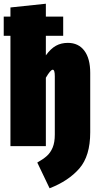

<svg xmlns="http://www.w3.org/2000/svg" viewBox="-24 -784 528 1030"><path d="M460 -393V-74Q460 53 401.5 120Q343 187 242 226L176 88Q208 70 227.5 52.5Q247 35 258.5 7.5Q270 -20 270 -62V-375Q270 -410 259 -410Q247 -410 222 -367V0H32V-592H-4V-695H32V-744L222 -764V-695H315V-592H222V-487Q248 -523 276 -538.5Q304 -554 340 -554Q397 -554 428.5 -512Q460 -470 460 -393Z"/></svg>

Font: Fira Sans Extra Condensed Black
Style: Regular
Weight: 900
Width: 1
Designer: Carrois Corporate & Edenspiekermann AG
Foundry: Carrois Corporate GbR & Edenspiekermann AG
Version: Version 4.203